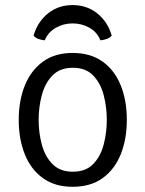

<svg xmlns="http://www.w3.org/2000/svg" viewBox="-20 -706 559 738"><path d="M467.5 -245.5Q467.5 -171 444 -112.8Q420.5 -54.5 374.2 -21.2Q328 12 259 12Q190.5 12 144.2 -21.8Q98 -55.5 75 -113.8Q52 -172 52 -245.5Q52 -319.5 75.5 -377.5Q99 -435.5 145 -469Q191 -502.5 259 -502.5Q328.5 -502.5 374.8 -469Q421 -435.5 444.2 -377.5Q467.5 -319.5 467.5 -245.5ZM128.5 -245.5Q128.5 -196 140.8 -150.2Q153 -104.5 181.8 -75.2Q210.5 -46 260 -46Q309.5 -46 338 -75.2Q366.5 -104.5 378.5 -150.2Q390.5 -196 390.5 -245.5Q390.5 -294.5 378.5 -340.5Q366.5 -386.5 338 -416Q309.5 -445.5 260 -445.5Q210.5 -445.5 181.8 -416Q153 -386.5 140.8 -340.5Q128.5 -294.5 128.5 -245.5ZM409.5 -569Q402.5 -560.5 390.2 -556.2Q378 -552 366 -551Q353.5 -582.5 324 -599.2Q294.5 -616 259 -616Q224 -616 194.5 -599.2Q165 -582.5 152 -551Q140 -552 128 -556.2Q116 -560.5 109 -569Q124.5 -622.5 164.5 -654.5Q204.5 -686.5 259 -686.5Q314 -686.5 354 -654.5Q394 -622.5 409.5 -569Z"/></svg>

Font: Signika Light Light
Style: Regular
Weight: 300
Version: Version 2.001